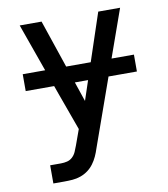

<svg xmlns="http://www.w3.org/2000/svg" viewBox="-82 -590 765 874"><g transform="rotate(-10 300.0 -152.5)"><path d="M94 215V131H144Q159 131 173 127.5Q187 124 197.5 114Q208 104 214 90.5Q220 77 225 63L251 -9L188 -183L68 -520H169L301 -130L431 -520H532L315 91Q309 110 301 127.5Q293 145 281.5 160.5Q270 176 254.5 187.5Q239 199 220.5 205.5Q202 212 183 213.5Q164 215 144 215ZM43 -221V-299H557V-221Z"/></g></svg>

Font: Zed Mono Medium Extended
Style: Regular
Weight: 500
Width: 7
Monospace: yes
Designer: Belleve Invis
Foundry: Belleve Invis
Version: Version 1.0.0; ttfautohint (v1.8.4)